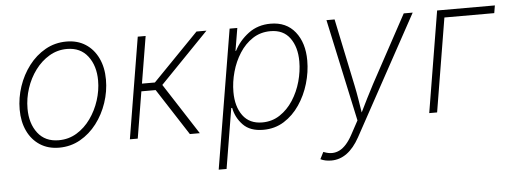

<svg xmlns="http://www.w3.org/2000/svg" viewBox="-50 -689 2747 1032"><g transform="rotate(-5 1323.5 -172.5)"><path d="M248.5 11.7Q189 11.7 145.3 -16.6Q101.6 -44.9 77.9 -95Q54.2 -145 54.2 -210.9Q54.2 -273.9 74.7 -335Q95.2 -396 132.8 -445.3Q170.4 -494.6 222.2 -523.9Q273.9 -553.2 336.4 -553.2Q395.5 -553.2 439 -525.1Q482.4 -497.1 506.3 -447Q530.3 -397 530.3 -331.1Q530.3 -267.6 509.8 -206.5Q489.3 -145.5 451.7 -96.2Q414.1 -46.9 362.3 -17.6Q310.5 11.7 248.5 11.7ZM249.5 -28.3Q303.2 -28.3 346.9 -54.9Q390.6 -81.5 422.1 -125.7Q453.6 -169.9 470.7 -223.1Q487.8 -276.4 487.8 -329.6Q487.8 -409.2 448 -461.2Q408.2 -513.2 335.4 -513.2Q283.7 -513.2 240 -487.3Q196.3 -461.4 164.1 -418Q131.8 -374.5 114.3 -321Q96.7 -267.6 96.7 -211.9Q96.7 -131.8 136.5 -80.1Q176.3 -28.3 249.5 -28.3Z M630.4 0 720.7 -545.9H763.2L721.2 -292.5H791L1037.6 -545.9H1091.3L829.6 -275.9L1007.8 0H954.1L791.5 -251.5H714.4L672.9 0Z M1091.8 204.1 1216.3 -545.9H1257.8L1237.3 -423.8H1240.2Q1267.6 -477.5 1318.1 -515.4Q1368.7 -553.2 1437.5 -553.2Q1522.5 -553.2 1569.8 -493.9Q1617.2 -434.6 1617.2 -338.9Q1617.2 -276.9 1598.9 -214.8Q1580.6 -152.8 1545.9 -101.6Q1511.2 -50.3 1461.9 -19.3Q1412.6 11.7 1350.1 11.7Q1278.8 11.7 1241 -27.6Q1203.1 -66.9 1192.9 -120.1H1188L1134.3 204.1ZM1347.7 -28.3Q1400.9 -28.3 1442.9 -56.2Q1484.9 -84 1514.4 -129.6Q1543.9 -175.3 1559.1 -230Q1574.2 -284.7 1574.2 -337.9Q1574.2 -415 1538.6 -464.1Q1502.9 -513.2 1433.6 -513.2Q1379.4 -513.2 1337.4 -485.6Q1295.4 -458 1266.4 -412.6Q1237.3 -367.2 1222.2 -312.7Q1207 -258.3 1207 -204.6Q1207 -126 1242.9 -77.1Q1278.8 -28.3 1347.7 -28.3Z M1641.1 195.8 1660.2 158.2 1666 160.2Q1710.4 177.2 1748 158Q1785.6 138.7 1817.4 80.1L1857.9 5.4L1738.8 -545.9H1782.7L1858.9 -182.1Q1866.7 -145 1872.6 -108.2Q1878.4 -71.3 1884.3 -35.2Q1902.3 -71.3 1920.4 -108.2Q1938.5 -145 1958.5 -182.1L2155.8 -545.9H2204.1L1852.5 96.7Q1791 208 1699.7 208Q1666 208 1641.1 195.8Z M2647.5 -545.9 2640.6 -504.9H2371.6L2288.1 0H2245.6L2335.9 -545.9Z"/></g></svg>

Font: Inter Extra Light
Style: Italic
Weight: 200
Italic angle: -9.39999°
Designer: Rasmus Andersson
Foundry: rsms
Version: Version 4.000;git-3c8e0fc